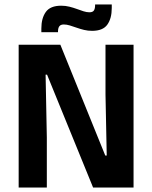

<svg xmlns="http://www.w3.org/2000/svg" viewBox="-20 -839 682 859"><path d="M250 -639 451 -143H457.5L452 -415.5V-639H577.5V0H396.5L190.5 -505H184L189.5 -224V0H63.5V-639ZM392 -701Q373.5 -701 356 -705.2Q338.5 -709.5 322.5 -715.2Q306.5 -721 292.2 -725.2Q278 -729.5 265.5 -729.5Q251.5 -729.5 245.5 -721.5Q239.5 -713.5 239.5 -698V-695H165V-711.5Q165 -757.5 185 -785.5Q205 -813.5 254 -813.5Q273 -813.5 290.8 -809Q308.5 -804.5 324 -798.8Q339.5 -793 353.8 -788.5Q368 -784 380 -784Q394.5 -784 400 -792Q405.5 -800 405.5 -816V-819H480V-803Q480 -756.5 460.2 -728.8Q440.5 -701 392 -701Z"/></svg>

Font: Anek Latin Medium SemiBold
Style: Regular
Weight: 600
Version: Version 1.003